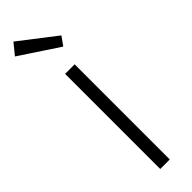

<svg xmlns="http://www.w3.org/2000/svg" viewBox="-287 -816 812 812"><g transform="rotate(-45 119.5 -410.0)"><path d="M169 -656 -5 -771 35 -820 197 -695ZM93 0V-569H150V0Z"/></g></svg>

Font: Yaldevi ExtraLight Light
Style: Regular
Weight: 300
Version: Version 1.100